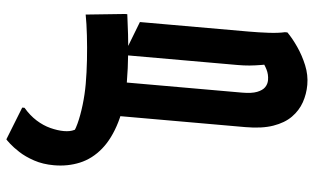

<svg xmlns="http://www.w3.org/2000/svg" viewBox="-90 -570 1557 913"><g transform="rotate(5 688.0 -113.0)"><path d="M478 -162H1058Q1104 -162 1129.5 -172Q1155 -182 1165.5 -197.5Q1176 -213 1176 -232Q1176 -259 1164 -282.5Q1152 -306 1139 -320L1217 -317Q1173 -307 1141 -301.5Q1109 -296 1082.5 -293.5Q1056 -291 1026 -291H482L545 -454H1064Q1113 -454 1159.5 -456.5Q1206 -459 1236 -466H1248Q1274 -440 1300.5 -401.5Q1327 -363 1345.5 -318Q1364 -273 1364 -226Q1364 -182 1350 -141.5Q1336 -101 1304.5 -69Q1273 -37 1220 -18.5Q1167 0 1088 0H478ZM34 0Q63 34 96.5 55Q130 76 165 85Q200 94 230 94Q260 94 279.5 84Q299 74 308 75L265 115Q281 93 291.5 53Q302 13 308 -37.5Q314 -88 314 -138Q314 -192 310 -252Q306 -312 299.5 -368.5Q293 -425 285 -467L471 -486H482Q496 -385 502 -305.5Q508 -226 508 -165Q508 -52 484 29Q460 110 418 161.5Q376 213 319.5 236.5Q263 260 197 260Q144 260 101 245.5Q58 231 28 211.5Q-2 192 -19.5 176Q-37 160 -39 157L23 0Z"/></g></svg>

Font: Kufam ExtraBold
Style: Regular
Weight: 800
Designer: Wael Morcos, Artur Schmal
Foundry: Original Type
Version: Version 1.300; ttfautohint (v1.8.3)